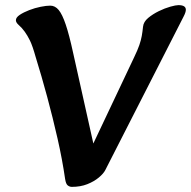

<svg xmlns="http://www.w3.org/2000/svg" viewBox="-20 -715 745 749"><path d="M260 14Q252 14 244.5 8.5Q237 3 234 -17Q223 -93 204.5 -174.5Q186 -256 164 -337.5Q142 -419 119 -493Q107 -536 97 -556.5Q87 -577 76 -592Q65 -607 53.5 -617Q42 -627 42 -636Q42 -647 57 -657Q72 -667 94 -675.5Q116 -684 138.5 -688.5Q161 -693 176 -693Q195 -693 209 -676Q223 -659 236.5 -619Q250 -579 265 -510L358 -93L309 -81L503 -491Q517 -520 523.5 -539Q530 -558 533 -574.5Q536 -591 538 -611Q540 -630 558 -645Q576 -660 599.5 -671.5Q623 -683 644.5 -689Q666 -695 676 -695Q705 -695 705 -677Q705 -667 696 -650L391 -52Q384 -38 365.5 -22.5Q347 -7 320.5 3.5Q294 14 260 14Z"/></svg>

Font: Alkatra Medium
Style: Regular
Weight: 500
Designer: Suman Bhandary
Version: Version 1.100;gftools[0.9.22]